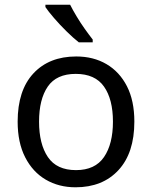

<svg xmlns="http://www.w3.org/2000/svg" viewBox="-20 -786 645 816"><path d="M551 -269Q551 -136 483.5 -63Q416 10 301 10Q230 10 174.5 -22.5Q119 -55 87 -117.5Q55 -180 55 -269Q55 -402 122 -474Q189 -546 304 -546Q377 -546 432.5 -513.5Q488 -481 519.5 -419.5Q551 -358 551 -269ZM146 -269Q146 -174 183.5 -118.5Q221 -63 303 -63Q384 -63 422 -118.5Q460 -174 460 -269Q460 -364 422 -418Q384 -472 302 -472Q220 -472 183 -418Q146 -364 146 -269ZM278 -766Q289 -744 305.5 -716.5Q322 -689 340.5 -663Q359 -637 374 -618V-606H315Q292 -624 263 -652.5Q234 -681 209.5 -709.5Q185 -738 173 -756V-766Z"/></svg>

Font: Noto Sans Tirhuta
Style: Regular
Weight: 400
Designer: Monotype Design Team
Foundry: Monotype Imaging Inc.
Version: Version 2.003; ttfautohint (v1.8.4.7-5d5b)